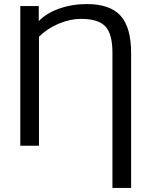

<svg xmlns="http://www.w3.org/2000/svg" viewBox="-20 -718 746 946"><path d="M626 208H534V-458Q534 -550 499.5 -587.5Q465 -625 379 -625Q325 -625 268.5 -601Q212 -577 172 -537V0H80V-688H171V-614Q208 -653 271.5 -675.5Q335 -698 408 -698Q522 -698 574 -640.5Q626 -583 626 -458Z"/></svg>

Font: Libra Sans
Style: Regular
Weight: 400
Foundry: Context Ltd
Version: Version 1.002